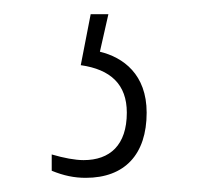

<svg xmlns="http://www.w3.org/2000/svg" viewBox="-20 -29 292 271"><path d="M101 222C156 222 187 189 187 130C187 76 154 52 121 44L133 -9H108L94 63C136 69 159 90 159 130C159 176 135 197 98 197C86 197 70 194 53 189V212C70 219 85 222 101 222Z"/></svg>

Font: Noto Serif Lao ExtraCondensed Thin
Style: Regular
Weight: 100
Width: 2
Designer: Monotype Design Team
Foundry: Monotype Imaging Inc.
Version: Version 2.003